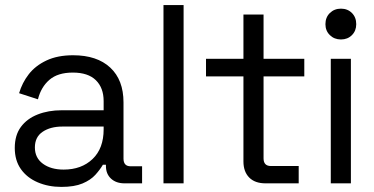

<svg xmlns="http://www.w3.org/2000/svg" viewBox="-20 -720 1469 754"><path d="M38 -139Q38 -189 62 -221.5Q86 -254 128 -270.5Q170 -287 222 -287H387V-323Q387 -375 356.5 -405Q326 -435 266 -435Q207 -435 174 -406.5Q141 -378 129 -330L55 -354Q67 -395 93 -428.5Q119 -462 162.5 -482.5Q206 -503 267 -503Q361 -503 413 -454.5Q465 -406 465 -318V-97Q465 -67 493 -67H538V0H469Q436 0 416 -18.5Q396 -37 396 -68V-73H384Q373 -54 354.5 -33.5Q336 -13 304 0.5Q272 14 221 14Q170 14 128 -4Q86 -22 62 -56Q38 -90 38 -139ZM387 -212V-223H225Q178 -223 147.5 -202.5Q117 -182 117 -141Q117 -100 148.5 -77Q180 -54 230 -54Q300 -54 343.5 -95.5Q387 -137 387 -212Z M622 0V-700H701V0Z M1023 0Q981 0 958.5 -23Q936 -46 936 -86V-420H789V-489H936V-663H1015V-489H1175V-420H1015V-98Q1015 -68 1044 -68H1153V0Z M1279 0V-489H1358V0ZM1258 -625Q1258 -652 1275.5 -669Q1293 -686 1319 -686Q1345 -686 1362 -669Q1379 -652 1379 -625Q1379 -599 1362 -582Q1345 -565 1319 -565Q1293 -565 1275.5 -582Q1258 -599 1258 -625Z"/></svg>

Font: Space Grotesk Frontify
Style: Regular
Weight: 400
Designer: Florian Karsten
Version: Version 2.000